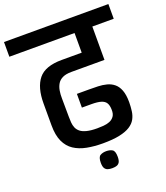

<svg xmlns="http://www.w3.org/2000/svg" viewBox="-213 -960 1076 1248"><g transform="rotate(-20 325.0 -335.5)"><path d="M344 -1.7Q283.7 -1.7 233.5 -11.5Q183.3 -21.3 146.5 -45.5Q109.7 -69.7 89.3 -113.7Q69 -157.7 69 -226V-378Q69 -488 115.5 -545.5Q162 -603 277 -603H415V-739H-36V-840.7H686V-739H538V-508.3H309Q271.7 -508.3 248.2 -497.2Q224.7 -486 212.7 -466.2Q200.7 -446.3 196.3 -420.7Q192 -395 192.7 -367L193.7 -241Q193.7 -220.3 195.2 -200.5Q196.7 -180.7 203.7 -163.7Q210.7 -146.7 226.2 -133.8Q241.7 -121 269.8 -113.7Q298 -106.3 342 -106.3Q362 -106.3 385 -108Q408 -109.7 427.8 -117.3Q447.7 -125 460.2 -142.2Q472.7 -159.3 471.3 -190Q470.7 -218.7 460.5 -235.3Q450.3 -252 426.3 -259.5Q402.3 -267 359.7 -267H294V-362Q321 -362 332.8 -362Q344.7 -362 353.7 -362Q362.7 -362 378.7 -362Q409 -362 439.8 -361Q470.7 -360 498.7 -352.8Q526.7 -345.7 548.3 -328.3Q570 -311 582.5 -278.8Q595 -246.7 595 -195Q594.7 -162.7 590.8 -133.7Q587 -104.7 573.7 -80.5Q560.3 -56.3 532.8 -38.8Q505.3 -21.3 459.5 -11.5Q413.7 -1.7 344 -1.7ZM345.3 170.7Q328.7 170.7 315.5 166.7Q302.3 162.7 294.5 150.5Q286.7 138.3 286.7 112.3Q286.7 73 303.7 63Q320.7 53 345.3 53Q370.3 53 387 63Q403.7 73 403.7 112.3Q403.7 138.3 396.2 150.5Q388.7 162.7 375.3 166.7Q362 170.7 345.3 170.7Z"/></g></svg>

Font: Matangi Light
Style: Regular
Weight: 300
Designer: Prashant Pant
Foundry: The Graphic Ant
Version: Version 3.002